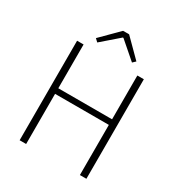

<svg xmlns="http://www.w3.org/2000/svg" viewBox="-195 -971 1027 1101"><g transform="rotate(30 319.0 -420.0)"><path d="M98 0H141V-332H497V0H540V-659H497V-369H141V-659H98ZM203 -708 316 -806H320L433 -708L452 -726L338 -840H298L184 -726Z"/></g></svg>

Font: Source Sans Pro Light
Style: Regular
Weight: 300
Designer: Paul D. Hunt
Foundry: Adobe Systems Incorporated
Version: Version 3.006;hotconv 1.0.111;makeotfexe 2.5.65597